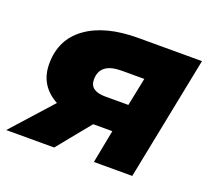

<svg xmlns="http://www.w3.org/2000/svg" viewBox="-129 -666 866 790"><g transform="rotate(20 304.0 -271.0)"><path d="M353 0 381 -145H297L179 0H-31L127 -176Q42 -222 42 -317Q42 -424 124 -483Q206 -542 350 -542H629L521 0ZM406 -269 431 -392H332Q237 -392 237 -319Q237 -269 305 -269Z"/></g></svg>

Font: Montserrat ExtraBold
Style: Italic
Weight: 800
Italic angle: -11.3°
Designer: Julieta Ulanovsky
Foundry: Julieta Ulanovsky
Version: Version 9.000; ttfautohint (v1.8.4.7-5d5b)